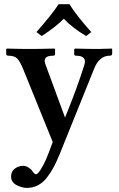

<svg xmlns="http://www.w3.org/2000/svg" viewBox="-20 -669 573 921"><path d="M313 -648.9Q347.2 -593.8 418 -515.1L393.1 -496.1Q326.2 -536.1 286.1 -579.1Q249 -541 180.2 -496.1L154.8 -515.1Q231.9 -603 261.2 -648.9ZM432.1 -340.8 266.1 70.8Q251.5 106.4 237.8 132.1Q224.1 157.7 205.3 182.4Q186.5 207 162.1 219.7Q137.7 232.4 108.9 232.4Q85.4 232.4 59.3 218.8Q33.2 205.1 33.2 177.7Q33.2 153.8 50.8 140.1Q68.4 126.5 91.8 126.5Q103 126.5 115.7 134Q128.4 141.6 133.8 149.9Q145 167 152.8 167Q157.2 167 165.8 157.2Q174.3 147.5 188 122.1Q201.7 96.7 214.8 61L232.9 12.2L91.8 -335.9Q75.7 -375 62.3 -388.4Q48.8 -401.9 20 -401.9Q10.3 -401.9 9.8 -409.2V-434.1L13.2 -436Q78.1 -434.1 119.1 -434.1Q166 -434.1 240.2 -436L244.1 -434.1V-410.2Q244.1 -402.3 235.8 -401.9Q207 -401.9 198.5 -390.9Q189.9 -379.9 199.2 -356.9L292 -105Q351.1 -250 383.8 -355Q399.9 -401.9 344.2 -401.9Q336.4 -401.9 335.9 -409.2V-433.1L339.8 -436Q407.7 -434.1 452.1 -434.1L516.1 -436L518.1 -434.1V-411.1Q518.1 -402.3 506.8 -401.9Q457 -401.9 432.1 -340.8Z"/></svg>

Font: Linux Libertine
Style: Semibold
Weight: 600
Designer: Philipp H. Poll
Foundry: Philipp H. Poll
Version: Version 5.1.2 ; ttfautohint (v0.9)